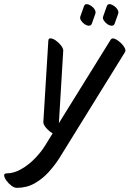

<svg xmlns="http://www.w3.org/2000/svg" viewBox="-109 -659 625 926"><path d="M196 -415 175 -65 425 -468Q431 -477 444 -472Q457 -467 470.5 -455Q484 -443 491.5 -429.5Q499 -416 494 -408L177 104Q156 137 126.5 170Q97 203 58.5 225Q20 247 -28 247Q-40 247 -54 236.5Q-68 226 -78 212Q-88 198 -89 187.5Q-90 177 -75 177Q-43 177 -8 157.5Q27 138 57.5 107Q88 76 108 44L145 -16Q130 -24 115 -40.5Q100 -57 100 -70L124 -461Q124 -475 135.5 -474Q147 -473 161 -463Q175 -453 185.5 -439.5Q196 -426 196 -415ZM461 -593 444 -545Q440 -535 430 -535Q420 -535 409 -542.5Q398 -550 391.5 -560.5Q385 -571 389 -581L406 -629Q410 -640 420 -639Q430 -638 441 -630.5Q452 -623 458 -612.5Q464 -602 461 -593ZM351 -593 334 -545Q330 -535 320 -535Q310 -535 299 -542.5Q288 -550 281.5 -560.5Q275 -571 279 -581L296 -629Q300 -640 310 -639Q320 -638 331 -630.5Q342 -623 348 -612.5Q354 -602 351 -593Z"/></svg>

Font: Story Script
Style: Regular
Weight: 400
Designer: Lana Roulhac, Ben Buysse
Version: Version 1.000; ttfautohint (v1.8.4.7-5d5b)